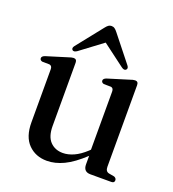

<svg xmlns="http://www.w3.org/2000/svg" viewBox="-119 -716 736 817"><g transform="rotate(20 249.0 -307.0)"><path d="M67 -122V-362.5Q67 -378 54.5 -380L21.5 -380.5Q11 -383.5 11 -392.5Q11 -401.5 25 -406.5L117.5 -435Q134.5 -441 142.5 -441Q157 -441 157 -424.5V-138.5Q157 -91 179 -68Q201 -45 236.5 -45Q260 -45 285.8 -56.5Q311.5 -68 339 -93.5L345 -99.5V-362.5Q345 -378 333.5 -380L300.5 -380.5Q289.5 -383.5 289.5 -392.5Q289.5 -401.5 303.5 -406.5L396 -435Q412.5 -441 421 -441Q435.5 -441 435.5 -424.5V-55Q435.5 -34 451.5 -30.5L476.5 -26Q487 -21.5 487 -12Q487 0 473 0H378.5Q346.5 0 346.5 -33.5V-72Q299.5 -28 260.2 -9.2Q221 9.5 184 9.5Q132.5 9.5 99.8 -23.8Q67 -57 67 -122ZM147 -473.5Q134 -464.5 126.5 -470.5Q119 -478 128 -489.5L221 -606.5Q227.5 -615 233.5 -619.5Q239.5 -624 247.5 -624Q256 -624 262.2 -619.5Q268.5 -615 275 -606.5L368 -489.5Q377 -478 369 -470.5Q361.5 -464 348.5 -473.5L248 -549Z"/></g></svg>

Font: Fraunces 144pt S050
Style: Regular
Weight: 400
Version: Version 1.000; ttfautohint (v1.8.3)